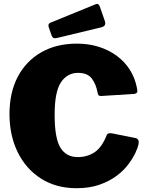

<svg xmlns="http://www.w3.org/2000/svg" viewBox="-20 -982 777 1012"><path d="M385 -752Q448 -752 501.5 -735Q555 -718 596.5 -687Q638 -656 664.5 -614Q691 -572 701 -522Q706 -501 702.5 -495Q699 -489 688 -487L513 -476Q502 -476 499 -480.5Q496 -485 494 -495Q486 -539 463.5 -568.5Q441 -598 391 -598Q335 -598 301.5 -548.5Q268 -499 268 -377Q268 -253 298.5 -203.5Q329 -154 390 -154Q440 -154 478.5 -179.5Q517 -205 543 -271Q548 -283 571 -279L696 -254Q701 -253 707 -247Q713 -241 710 -221Q707 -205 694 -177Q681 -149 657 -116.5Q633 -84 595 -55.5Q557 -27 504.5 -8.5Q452 10 383 10Q276 10 196.5 -40.5Q117 -91 73.5 -179.5Q30 -268 30 -381Q30 -494 73.5 -577Q117 -660 197 -706Q277 -752 385 -752ZM506 -948 533 -870Q541 -845 514 -838L281 -782Q268 -779 262 -782Q256 -785 252 -795L237 -838Q231 -856 245 -862L485 -960Q499 -966 506 -948Z"/></svg>

Font: Libre Franklin Thin Black
Style: Regular
Weight: 900
Version: Version 3.000